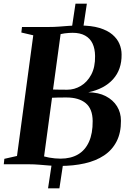

<svg xmlns="http://www.w3.org/2000/svg" viewBox="-36 -889 702 1039"><path d="M287.5 9Q259.5 9 231 6.8Q202.5 4.5 175 2.2Q147.5 0 122.5 0H-15.5L-12.5 -29.5L56 -45L144 -698L79.5 -713L83 -743H228.5Q258 -743 283.5 -745Q309 -747 335.5 -749Q362 -751 394 -751Q458.5 -751 502.2 -737.8Q546 -724.5 572.2 -702Q598.5 -679.5 610.2 -651.8Q622 -624 622 -594Q623 -513 576 -460.5Q529 -408 442 -389.5Q497 -389 536.5 -368.5Q576 -348 597.2 -313.8Q618.5 -279.5 618.5 -235.5Q619 -170.5 595 -123.8Q571 -77 527 -47.8Q483 -18.5 422.2 -4.8Q361.5 9 287.5 9ZM328 -403.5Q366.5 -403.5 401.2 -424Q436 -444.5 457.8 -485.2Q479.5 -526 478.5 -586Q478 -625.5 464.8 -653.5Q451.5 -681.5 424.5 -696.5Q397.5 -711.5 357 -711.5Q348.5 -711.5 337.2 -710.8Q326 -710 314 -708.5Q302 -707 292 -704.5L251 -404.5Q268 -404 287.5 -403.8Q307 -403.5 328 -403.5ZM291.5 -30.5Q347 -30.5 386 -53.2Q425 -76 445.5 -121.5Q466 -167 465.5 -234Q465 -300 427.8 -330.8Q390.5 -361.5 323.5 -361.5Q297 -361.5 279 -361.2Q261 -361 245.5 -360L202.5 -42.5Q215 -39 230 -36.2Q245 -33.5 261 -32Q277 -30.5 291.5 -30.5ZM224 130 246 -15.5H307.5L285.5 130ZM351 -726 372.5 -869H434L412.5 -726Z"/></svg>

Font: Merriweather 96pt
Style: Bold Italic
Weight: 700
Italic angle: -7.8°
Version: Version 2.101